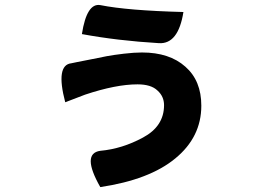

<svg xmlns="http://www.w3.org/2000/svg" viewBox="-20 -678 1040 783"><path d="M649 -249Q649 -285 622 -309Q596 -334 541 -334Q453 -334 327 -292L246 -261Q206 -413 271 -420L295 -425Q303 -426 346 -435Q389 -444 416 -449Q443 -454 485 -459Q527 -464 559 -464Q671 -464 736 -406Q801 -349 801 -247Q801 -119 695 -32Q590 55 389 85Q311 -52 389 -63Q478 -71 563 -117Q649 -163 649 -249ZM314 -539Q334 -668 390 -657Q500 -635 728 -629Q707 -497 628 -502Q460 -512 314 -539Z"/></svg>

Font: Swei Half Moon CJK SC
Style: Black
Weight: 900
Version: Version 2.071